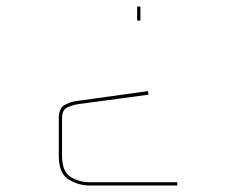

<svg xmlns="http://www.w3.org/2000/svg" viewBox="-20 -660 696 588"><path d="M410 -640V-597H400V-640ZM433 -381 435 -370 219 -341Q200 -338 185 -330.5Q170 -323 170 -297V-183Q170 -134 196.5 -118Q223 -102 254 -102H523V-92H254Q220 -92 190 -110.5Q160 -129 160 -183V-297Q160 -328 177 -338Q194 -348 217 -351Z"/></svg>

Font: Bungee Hairline
Style: Regular
Weight: 400
Designer: David Jonathan Ross
Foundry: David Jonathan Ross
Version: Version 1.000;PS 1.0;hotconv 1.0.72;makeotf.lib2.5.5900